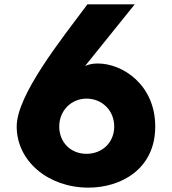

<svg xmlns="http://www.w3.org/2000/svg" viewBox="-20 -845 788 880"><path d="M251.5 -265C251.5 -339 307.5 -393 376.5 -393C447.5 -393 503.5 -339 503.5 -265C503.5 -193 449.5 -140 376.5 -140C303.5 -140 251.5 -193 251.5 -265ZM380.5 -825C261.5 -665 56.5 -410 56.5 -265C56.5 -107 200.5 15 385.5 15C534.5 15 691.5 -70 691.5 -265C691.5 -457 541.5 -554 428.5 -554C390.5 -554 369.5 -542 369.5 -542L597.5 -825Z"/></svg>

Font: Sztylet
Style: Bd
Weight: 700
Foundry: Cannot Into Space Fonts, PlusOne Fonts
Version: Version 0.12